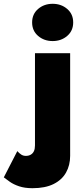

<svg xmlns="http://www.w3.org/2000/svg" viewBox="-134 -740 439 1010"><path d="M35 -622Q35 -578 66.5 -551Q98 -524 143 -524Q188 -524 219.5 -551Q251 -578 251 -622Q251 -666 219.5 -693Q188 -720 143 -720Q98 -720 66.5 -693Q35 -666 35 -622ZM-43 55 -114 193Q-101 203 -82 216.5Q-63 230 -33.5 240Q-4 250 37 250Q104 250 148 228Q192 206 213.5 167.5Q235 129 235 80V-460H50V25Q50 43 44.5 55Q39 67 28 73.5Q17 80 2 80Q-12 80 -22.5 73Q-33 66 -43 55Z"/></svg>

Font: Jost Black
Style: Regular
Weight: 900
Version: Version 3.710